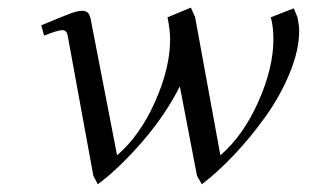

<svg xmlns="http://www.w3.org/2000/svg" viewBox="-20 -472 823 502"><path d="M87.9 -405.8Q142.6 -428.7 162.8 -436.3Q183.1 -443.8 193.8 -443.8Q207 -443.8 211.9 -436Q216.8 -428.2 219.2 -411.1L286.1 -65.9Q346.2 -117.7 385.5 -206.1Q424.8 -294.4 424.8 -369.1Q424.8 -393.1 418 -426.8L479 -452.1L490.2 -426.8L556.2 -65.9Q616.2 -117.7 655.5 -206.1Q694.8 -294.4 694.8 -369.1Q694.8 -402.8 688 -426.8L748 -450.2L757.8 -426.8Q762.2 -405.3 762.2 -391.1Q762.2 -340.8 737.3 -280.5Q712.4 -220.2 673.6 -166.3Q634.8 -112.3 591.6 -66.7Q548.3 -21 507.8 9.8L495.1 -12.2L450.2 -246.1Q412.1 -170.9 352.1 -101.6Q292 -32.2 235.8 9.8L224.1 -12.2L158.2 -372.1Q156.2 -385.3 152.8 -389.2Q149.4 -393.1 143.1 -393.1Q130.9 -393.1 95.2 -378.9Z"/></svg>

Font: Dehuti
Style: Italic
Weight: 400
Version: Version 1.2